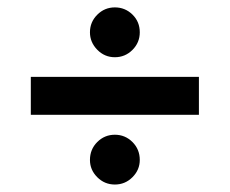

<svg xmlns="http://www.w3.org/2000/svg" viewBox="-20 -594 615 514"><path d="M62.5 -286.7V-388.3H512.5V-286.7ZM287.5 -100Q260 -100 240.4 -119.6Q220.8 -139.2 220.8 -165.8Q220.8 -194.2 240.4 -213.8Q260 -233.3 287.5 -233.3Q315 -233.3 334.6 -213.8Q354.2 -194.2 354.2 -165.8Q354.2 -139.2 334.6 -119.6Q315 -100 287.5 -100ZM287.5 -440.8Q260 -440.8 240.4 -460.8Q220.8 -480.8 220.8 -507.5Q220.8 -535 240.4 -554.6Q260 -574.2 287.5 -574.2Q315 -574.2 334.6 -555Q354.2 -535.8 354.2 -507.5Q354.2 -480 334.6 -460.4Q315 -440.8 287.5 -440.8Z"/></svg>

Font: Funnel Display SemiBold
Style: Regular
Weight: 600
Designer: NORD ID, Kristian Moeller
Foundry: Dicotype
Version: Version 1.000